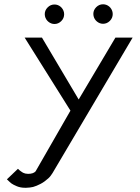

<svg xmlns="http://www.w3.org/2000/svg" viewBox="-20 -889 661 909"><path d="M421.9 -822.8C421.9 -820.3 422.4 -817.4 422.9 -813.5C425.3 -802.7 430.7 -793.9 439 -787.1C447.3 -780.3 457 -776.4 467.8 -776.4C480 -776.4 490.7 -780.8 500 -790C509.3 -799.3 513.7 -810.1 513.7 -822.8C513.7 -826.7 513.2 -829.6 512.7 -832C510.3 -842.3 504.9 -851.6 496.6 -858.4C488.3 -865.2 478.5 -868.7 467.8 -868.7C455.6 -868.7 444.8 -864.3 435.5 -855C426.3 -845.7 421.9 -835 421.9 -822.8ZM191.9 -821.8C191.9 -817.4 192.4 -814.5 192.9 -812.5C195.3 -801.8 200.7 -793 209 -786.1C217.3 -779.3 227.1 -775.4 237.8 -775.4C250 -775.4 260.7 -779.8 270 -789.1C279.3 -798.3 283.7 -809.1 283.7 -821.8C283.7 -825.7 283.2 -828.6 282.7 -831.1C280.3 -841.3 274.9 -850.6 266.6 -857.4C258.3 -864.3 248.5 -867.7 237.8 -867.7C225.6 -867.7 214.8 -863.3 205.6 -854C196.3 -844.7 191.9 -834 191.9 -821.8ZM96.7 -710.9 313.5 -365.2 148.4 -77.6C141.1 -69.8 129.4 -65.9 112.8 -65.9L99.6 -67.4L88.9 -71.3L80.1 -77.1L72.3 -83L64.9 -89.8L12.7 -40C22 -31.2 28.8 -24.4 34.2 -20.5C39.6 -16.6 47.9 -12.2 59.6 -7.3C71.3 -2.4 84 0 98.6 0H104C116.2 -0.5 127.4 -1.5 136.7 -3.9C147.5 -6.8 159.2 -11.7 172.4 -18.6C185.5 -25.4 197.8 -34.7 209 -44.9C212.9 -48.3 216.3 -52.2 219.7 -56.6C222.2 -59.6 225.1 -64 228.5 -69.3L607.9 -710.9H526.4L352.5 -418L178.7 -710.9Z"/></svg>

Font: Tuffy
Style: Regular
Weight: 500
Designer: Thatcher Ulrich, Karoly Barta and Michael Everson
Version: Version 001.270